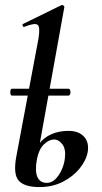

<svg xmlns="http://www.w3.org/2000/svg" viewBox="-20 -746 412 779"><path d="M140 13Q79 13 56 -13Q33 -39 46 -110L136 -589Q144 -637 132.5 -645.5Q121 -654 78 -637Q74 -636 72 -642Q70 -648 74 -649L229 -725Q234 -727 238 -723Q242 -719 241 -717L130 -101Q121 -53 131.5 -28.5Q142 -4 170 -4Q189 -4 204 -18.5Q219 -33 229.5 -55.5Q240 -78 243 -102Q248 -140 233.5 -160Q219 -180 199 -180Q179 -180 158.5 -160.5Q138 -141 130 -101L113 -102Q119 -137 138.5 -162.5Q158 -188 188.5 -201.5Q219 -215 258 -215Q299 -215 320.5 -192Q342 -169 336 -130Q330 -96 303.5 -63Q277 -30 235 -8.5Q193 13 140 13ZM29 -358Q24 -358 22.5 -365Q21 -372 22.5 -379Q24 -386 29 -386H257Q263 -386 265 -379Q267 -372 265 -365Q263 -358 257 -358Z"/></svg>

Font: Cormorant Garamond Light
Style: Italic
Weight: 300
Italic angle: -10°
Designer: Christian Thalmann (Catharsis Fonts)
Foundry: Catharsis Fonts
Version: Version 4.001